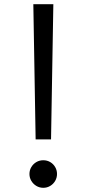

<svg xmlns="http://www.w3.org/2000/svg" viewBox="-20 -880 414 916"><path d="M150 -215 139 -860H234.5L223.5 -215ZM186.5 16Q168.5 16 153.5 7Q138.5 -2 129.5 -17Q120.5 -32 120.5 -50Q120.5 -68 129.5 -83Q138.5 -98 153.5 -106.8Q168.5 -115.5 186.5 -115.5Q204.5 -115.5 219.5 -106.8Q234.5 -98 243.2 -83Q252 -68 252 -50Q252 -32 243.2 -17Q234.5 -2 219.5 7Q204.5 16 186.5 16Z"/></svg>

Font: Spartan Thin Medium
Style: Regular
Weight: 500
Version: Version 1.004